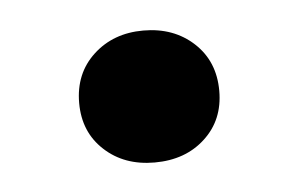

<svg xmlns="http://www.w3.org/2000/svg" viewBox="-28 -179 346 218"><g transform="rotate(-5 145.5 -70.0)"><path d="M61.5 -69.3Q61.5 -103 84.2 -124Q106.9 -145 141.1 -145Q175.8 -145 198.5 -124Q221.2 -103 221.2 -69.3Q221.2 -36.1 198.7 -15.4Q176.3 5.4 141.1 5.4Q106.4 5.4 84 -15.4Q61.5 -36.1 61.5 -69.3Z"/></g></svg>

Font: SteelSelectRoboto
Style: Roboto-Bold
Weight: 700
Designer: Google
Version: Version 2.137; 2017